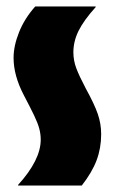

<svg xmlns="http://www.w3.org/2000/svg" viewBox="-20 -574 355 594"><path d="M36 0V-2Q106 -79 106 -142Q106 -159 101.5 -176Q97 -193 85.5 -217Q74 -241 54 -279Q22 -340 22 -395Q22 -432 39 -474.5Q56 -517 89 -554H276V-552Q239 -511 223 -478.5Q207 -446 207 -412Q207 -387 216 -363Q225 -339 245 -301Q272 -252 282.5 -221.5Q293 -191 293 -159Q293 -116 279 -78.5Q265 -41 233 0Z"/></svg>

Font: Tac One
Style: Regular
Weight: 400
Designer: Oluseyi Olusanya, David Udoh, Eyiyemi Adegbite, Mirko Velimirović
Version: Version 1.003; ttfautohint (v1.8.4.7-5d5b)